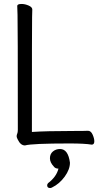

<svg xmlns="http://www.w3.org/2000/svg" viewBox="-20 -725 540 969"><path d="M106 9Q84 9 70 -20Q64 -31 64 -37Q64 -44 67 -50.5Q70 -57 70 -70Q70 -621 68.5 -649.5Q67 -678 67 -695Q67 -705 89 -705Q106 -705 124.5 -697Q143 -689 143 -677Q143 -665 142 -639.5Q141 -614 141 -59Q213 -64 349 -64Q411 -64 424 -65Q439 -65 447.5 -45.5Q456 -26 456 -12Q456 5 443 5Q408 -1 331 -1Q141 -1 106 9ZM233 224Q218 224 218 210Q218 204 223 199Q265 167 275 126Q259 126 252 116Q232 95 232 74Q232 52 247 39.5Q262 27 283 27Q324 27 333 96Q333 130 306.5 166.5Q280 203 243 221Q238 224 233 224Z"/></svg>

Font: LXGW WenKai Mono TC
Style: Regular
Weight: 400
Designer: LXGW / Fontworks Inc.
Foundry: LXGW / Fontworks Inc.
Version: Version 1.330